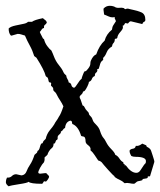

<svg xmlns="http://www.w3.org/2000/svg" viewBox="-36 -572 557 668"><path d="M471.7 -11.7Q471.7 -26.4 435.5 -26.4Q426.8 -26.4 420.9 -29.3Q414.1 -41 415 -46.9V-48.8Q418.9 -53.7 426.8 -54.7Q434.6 -55.7 436.5 -64.5H439.5Q447.3 -63.5 459 -72.3L472.7 -66.4L474.6 -61.5Q487.3 -55.7 489.7 -47.4Q492.2 -39.1 495.1 -31.2L499 -18.6Q501 -12.7 501 -8.8L486.3 40Q486.3 42 484.4 41.5Q482.4 41 481 41.5Q479.5 42 478.5 42Q477.5 43 478 44.4Q478.5 45.9 476.6 47.4Q474.6 48.8 469.7 49.3Q464.8 49.8 460.9 50.8L459 54.7Q455.1 56.6 451.2 57.1Q447.3 57.6 443.8 58.6Q440.4 59.6 437.5 62.5Q434.6 65.4 430.7 67.4Q422.9 67.4 414.6 65.4Q406.2 63.5 397.5 65.4Q389.6 57.6 380.4 53.7Q371.1 49.8 363.3 43.9L361.3 40Q358.4 39.1 340.3 19Q322.3 -1 317.4 -7.8Q313.5 -11.7 305.7 -13.7Q298.8 -23.4 293 -32.7Q287.1 -42 278.3 -49.8L279.3 -52.7Q279.3 -60.5 270.5 -66.9Q261.7 -73.2 261.7 -80.6Q261.7 -87.9 259.8 -92.3Q257.8 -96.7 252.9 -97.2Q248 -97.7 246.1 -99.6Q236.3 -132.8 215.8 -140.6Q214.8 -142.6 214.4 -147Q213.9 -151.4 209 -152.3Q192.4 -148.4 190.4 -127Q185.5 -125 183.1 -120.6Q180.7 -116.2 175.8 -114.3V-112.3Q175.8 -108.4 171.4 -105Q167 -101.6 165.5 -98.6Q164.1 -95.7 164.6 -92.3Q165 -88.9 163.6 -86.9Q162.1 -85 161.1 -85Q160.2 -85 158.7 -82.5Q157.2 -80.1 156.2 -76.2Q155.3 -72.3 150.4 -72.3Q150.4 -61.5 144.5 -57.1Q138.7 -52.7 134.3 -45.4Q129.9 -38.1 129.9 -35.6Q129.9 -33.2 119.1 -24.4V-19.5Q120.1 -16.6 117.2 -7.8Q110.4 -1 103.5 11.7Q96.7 24.4 97.2 28.3Q97.7 32.2 104.5 32.2L121.1 30.3H125Q127 33.2 130.9 36.6Q134.8 40 134.8 43Q134.8 45.9 129.9 53.2Q125 60.5 122.6 59.6Q120.1 58.6 118.2 58.6Q116.2 58.6 114.3 63Q112.3 67.4 109.4 67.4Q70.3 67.4 63.5 60.5Q59.6 64.5 30.3 68.8Q1 73.2 -5.9 76.2Q-15.6 69.3 -15.6 61.5Q-15.6 53.7 -11.7 45.9H-7.8Q0 45.9 5.9 40Q11.7 34.2 20.5 34.2L38.1 38.1H40Q51.8 36.1 56.2 24.4Q60.5 12.7 68.8 0.5Q77.1 -11.7 84 -33.2Q85.9 -35.2 88.4 -37.1Q90.8 -39.1 92.8 -41L94.7 -46.9L98.6 -49.8Q101.6 -54.7 103 -61Q104.5 -67.4 107.4 -72.3Q109.4 -73.2 110.8 -73.2Q112.3 -73.2 115.2 -81.1Q119.1 -85 123 -88.9Q127 -106.4 137.2 -118.7Q147.5 -130.9 152.3 -138.7Q156.2 -146.5 160.6 -152.3Q165 -158.2 168.9 -166Q175.8 -174.8 184.6 -202.1Q179.7 -212.9 172.9 -223.1Q166 -233.4 162.6 -240.7Q159.2 -248 156.2 -251Q147.5 -257.8 149.4 -261.7Q149.4 -266.6 146.5 -269Q143.6 -271.5 142.1 -273.4Q140.6 -275.4 141.6 -278.3Q143.6 -285.2 137.7 -285.2Q133.8 -285.2 132.8 -291.5Q131.8 -297.9 129.9 -301.8Q124 -305.7 123 -307.6Q118.2 -328.1 90.8 -371.1Q88.9 -373 86.9 -374Q85 -375 83 -377Q77.1 -396.5 67.9 -413.1Q58.6 -429.7 50.8 -448.2Q43.9 -450.2 38.1 -452.1Q32.2 -454.1 25.4 -454.1L4.9 -448.2H2Q-5.9 -456.1 -5.9 -472.7Q0 -479.5 18.6 -483.4L46.9 -489.3Q56.6 -491.2 61.5 -496.1H75.2Q84 -502.9 113.3 -508.8Q117.2 -504.9 121.1 -502.4Q125 -500 127 -494.1Q125 -488.3 120.6 -485.8Q116.2 -483.4 117.2 -474.6Q111.3 -473.6 108.9 -469.2Q106.4 -464.8 102.5 -460.9Q104.5 -455.1 107.4 -450.2L113.3 -438.5L117.2 -435.5Q120.1 -422.9 128.4 -411.6Q136.7 -400.4 142.6 -396.5Q147.5 -386.7 150.9 -377.4Q154.3 -368.2 158.7 -360.4Q163.1 -352.5 168 -346.7Q172.9 -340.8 177.2 -334.5Q181.6 -328.1 184.6 -321.3Q187.5 -314.5 194.3 -309.6Q195.3 -301.8 198.7 -296.9Q202.1 -292 203.1 -285.2Q210.9 -283.2 212.4 -275.9Q213.9 -268.6 221.7 -266.6Q226.6 -268.6 233.9 -280.8Q241.2 -293 248 -297.9Q248 -300.8 252 -311Q255.9 -321.3 257.8 -323.2Q259.8 -325.2 261.2 -324.2Q262.7 -323.2 270.5 -333Q278.3 -342.8 278.3 -350.1Q278.3 -357.4 280.3 -361.3Q288.1 -378.9 298.8 -382.8Q309.6 -414.1 328.1 -430.7Q334 -453.1 353.5 -468.8Q354.5 -478.5 358.4 -484.4Q362.3 -490.2 367.2 -498Q366.2 -502.9 364.3 -505.4Q362.3 -507.8 363.3 -512.7Q360.4 -511.7 354.5 -511.7Q348.6 -511.7 341.3 -515.1Q334 -518.6 326.2 -521.5L324.2 -537.1V-542Q333 -551.8 345.7 -551.8Q358.4 -551.8 367.2 -545.9Q374 -543.9 380.9 -544.9Q387.7 -545.9 394.5 -543.9L399.4 -540L406.2 -542Q411.1 -542 415 -540.5Q418.9 -539.1 429.7 -537.1Q440.4 -535.2 455.1 -529.3Q469.7 -523.4 469.7 -502.9Q469.7 -498 465.3 -496.1Q460.9 -494.1 459 -488.3L418.9 -498Q414.1 -497.1 412.1 -493.7Q410.2 -490.2 407.7 -490.2Q405.3 -490.2 401.4 -492.2Q397.5 -490.2 396.5 -486.8Q395.5 -483.4 390.6 -482.4Q391.6 -481.4 391.6 -476.1Q391.6 -470.7 382.3 -460.4Q373 -450.2 372.1 -440.4Q369.1 -436.5 367.7 -437.5Q366.2 -438.5 363.3 -435.5V-434.6Q363.3 -426.8 358.9 -422.4Q354.5 -418 353.5 -410.2Q339.8 -402.3 335 -389.6Q330.1 -377 323.2 -371.1Q322.3 -369.1 322.8 -368.2Q323.2 -367.2 323.2 -365.2Q323.2 -363.3 319.8 -360.8Q316.4 -358.4 314.5 -354.5Q312.5 -350.6 311 -344.2Q309.6 -337.9 307.6 -333Q303.7 -331.1 301.8 -331.1L302.7 -328.1Q302.7 -322.3 298.3 -319.3Q293.9 -316.4 293.9 -307.6Q286.1 -304.7 283.7 -297.4Q281.2 -290 273.4 -287.1Q273.4 -282.2 268.1 -271.5Q262.7 -260.7 259.3 -256.8Q255.9 -252.9 252.9 -253.9Q252 -247.1 246.6 -242.7Q241.2 -238.3 241.2 -234.9Q241.2 -231.4 242.2 -230Q243.2 -228.5 244.1 -226.6L251 -206.1Q252 -204.1 253.4 -204.1Q254.9 -204.1 256.3 -202.1Q257.8 -200.2 258.8 -197.8Q259.8 -195.3 261.7 -192.4Q263.7 -189.5 266.6 -186.5Q269.5 -183.6 271.5 -181.2Q273.4 -178.7 273.4 -175.8Q273.4 -172.9 282.2 -164.1Q285.2 -159.2 286.6 -154.3Q288.1 -149.4 292 -145Q295.9 -140.6 299.8 -136.7Q303.7 -132.8 307.1 -127.4Q310.5 -122.1 312.5 -115.2Q314.5 -108.4 317.9 -101.6Q321.3 -94.7 324.7 -91.3Q328.1 -87.9 334 -76.2Q339.8 -64.5 351.6 -52.7Q363.3 -41 365.2 -33.2Q373 -30.3 379.4 -20.5Q385.7 -10.7 392.6 -7.8Q393.6 -5.9 393.1 -4.9Q392.6 -3.9 394.5 -2L397.5 -1V2.9H401.4Q419.9 29.3 438.5 29.3Q447.3 29.3 453.6 19Q460 8.8 463.9 3.4Q467.8 -2 469.7 -3.4Q471.7 -4.9 471.7 -11.7Z"/></svg>

Font: Mountains of Christmas
Style: Regular
Weight: 400
Designer: Crystal Kluge
Foundry: Font Diner, Inc DBA Tart Workshop
Version: Version 1.003